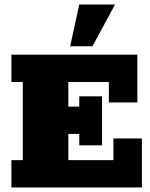

<svg xmlns="http://www.w3.org/2000/svg" viewBox="-20 -823 659 843"><path d="M30 0V-120H80V-463H30V-583H583V-373H458V-463H280V-355H328V-400H428V-185H328V-235H280V-120H478V-215H603V0ZM288 -620 328 -803H485L386 -620Z"/></svg>

Font: Rokkitt SemiBold Black
Style: Regular
Weight: 900
Version: Version 3.103